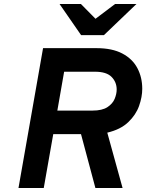

<svg xmlns="http://www.w3.org/2000/svg" viewBox="-20 -941 732 961"><path d="M72.5 0 195.5 -700H463Q541.5 -700 592.2 -673.2Q643 -646.5 667.5 -600.2Q692 -554 692 -496.5Q692 -456 676.2 -411.2Q660.5 -366.5 622.2 -329.8Q584 -293 517 -277L593.5 0H457.5L385.5 -269.5H246.5L199 0ZM267 -387.5H443Q491.5 -387.5 517.8 -404.8Q544 -422 554 -446.5Q564 -471 564 -493Q564 -530 538.5 -556Q513 -582 455.5 -582H301ZM386 -765 278 -921H385L458 -847L556 -921H663L500 -765Z"/></svg>

Font: Overpass
Style: Bold Italic
Weight: 700
Italic angle: -10°
Designer: Delve Withrington, Dave Bailey, Thomas Jockin
Foundry: Delve Fonts LLC
Version: Version 4.000; ttfautohint (v1.8.3)